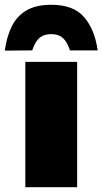

<svg xmlns="http://www.w3.org/2000/svg" viewBox="-61 -784 429 804"><path d="M45 0V-525H262V0ZM154 -764Q247 -764 291.5 -712Q336 -660 348 -573H232Q224 -597 213.5 -612Q203 -627 188.5 -634Q174 -641 154 -641Q133 -641 118 -634Q103 -627 92.5 -612Q82 -597 74 -573L-41 -572Q-33 -630 -12 -673Q9 -716 49 -740Q89 -764 154 -764Z"/></svg>

Font: REM Medium Black
Style: Regular
Weight: 900
Version: Version 1.005;gftools[0.9.28]